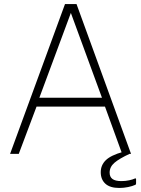

<svg xmlns="http://www.w3.org/2000/svg" viewBox="-20 -762 699 951"><path d="M302 -742H359L629 0H585L500 -234H161L73 0H30ZM485 -278 331 -698 175 -278ZM590 -10 624 -1Q570 24 546.5 44.5Q523 65 523 93Q523 114 537 124.5Q551 135 581 135Q602 135 620 131Q638 127 646 123Q654 119 654 126V146Q654 149 653 151Q652 153 649 154Q636 160 614.5 164.5Q593 169 571 169Q525 169 502 148Q479 127 479 91Q479 56 504 31.5Q529 7 590 -10Z"/></svg>

Font: Morrison Thin
Style: Regular
Weight: 100
Designer: Pablo Impallari, Rodrigo Fuenzalida (Modified by Dan O. Williams)
Version: Version 0.03;June 6, 2019;FontCreator 11.5.0.2425 64-bit; tt